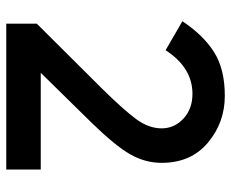

<svg xmlns="http://www.w3.org/2000/svg" viewBox="-84 -672 756 629"><g transform="rotate(90 294.5 -358.0)"><path d="M288 -610Q202 -610 145 -522L50 -577Q96 -646 151.5 -681Q207 -716 294.5 -716Q382 -716 448 -660.5Q514 -605 514 -509Q514 -455 486 -406Q458 -357 383 -280L219 -113H536V0H58V-100L270 -313Q341 -385 371 -426Q401 -467 401 -509Q401 -551 369 -580.5Q337 -610 288 -610Z"/></g></svg>

Font: Montserrat_am3
Style: Regular
Weight: 400
Designer: Julieta Ulanovsky
Foundry: Julieta Ulanovsky, Armenina letters added by Vahan Hovhannisyan
Version: Version 2.001